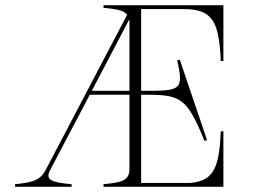

<svg xmlns="http://www.w3.org/2000/svg" viewBox="-20 -720 975 740"><path d="M379 -10V0H841V-214H831C825 -76 805 -23 714 -15H524V-355H533C674 -355 699 -348 768 -177L778 -180L673 -490L663 -487C690 -370 673 -370 533 -370H524V-685H688C801 -685 824 -635 831 -485H841V-700H379V-690C425 -685 456 -682 470 -663L155 -63C133 -22 100 -17 38 -10V0H256V-10C184 -17 152 -24 173 -64L326 -355H479V-69C479 -21 444 -17 379 -10ZM334 -370 478 -645C479 -641 479 -636 479 -631V-370Z"/></svg>

Font: Sprat Condensed Thin
Style: Regular
Weight: 100
Width: 3
Designer: Ethan Nakache
Foundry: Collletttivo
Version: Version 2.000;Glyphs 3.2 (3217)